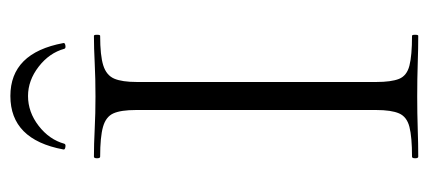

<svg xmlns="http://www.w3.org/2000/svg" viewBox="-248 -578 826 370"><g transform="rotate(-90 165.0 -393.0)"><path d="M192 -81Q192 -52 198 -37Q204 -22 223.5 -17Q243 -12 281 -12Q283 -12 283 -6Q283 0 281 0Q257 0 228 -1Q199 -2 164 -2Q131 -2 101.5 -1Q72 0 48 0Q45 0 45 -6Q45 -12 48 -12Q86 -12 105.5 -17Q125 -22 131.5 -37Q138 -52 138 -81V-544Q138 -573 131.5 -587.5Q125 -602 105.5 -607.5Q86 -613 48 -613Q45 -613 45 -619Q45 -625 48 -625Q72 -625 101.5 -623.5Q131 -622 164 -622Q199 -622 228.5 -623.5Q258 -625 281 -625Q283 -625 283 -619Q283 -613 281 -613Q243 -613 224 -607Q205 -601 198.5 -586Q192 -571 192 -542ZM73 -682Q72 -679 66.5 -680Q61 -681 62 -684Q81 -786 165 -786Q248 -786 267 -684Q268 -681 262.5 -680Q257 -679 256 -682Q248 -711 221.5 -731.5Q195 -752 165 -752Q134 -752 107.5 -731.5Q81 -711 73 -682Z"/></g></svg>

Font: Cormorant Light
Style: Regular
Weight: 300
Designer: Christian Thalmann (Catharsis Fonts)
Foundry: Catharsis Fonts
Version: Version 4.000